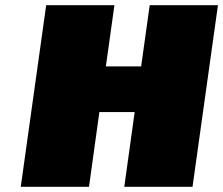

<svg xmlns="http://www.w3.org/2000/svg" viewBox="-20 -720 860 740"><path d="M557 -700H820L722 0H459L499 -288H363L323 0H60L158 -700H421L388 -464H524Z"/></svg>

Font: Fivo Sans Modern ExtBlk
Style: Regular
Weight: 900
Designer: Alexander Slobzheninov
Foundry: Alexander Slobzheninov
Version: 1.0